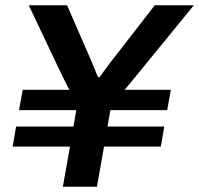

<svg xmlns="http://www.w3.org/2000/svg" viewBox="-20 -707 754 727"><path d="M218 0 245 -152H28L41 -228H258L269 -290H52L66 -367H243Q235 -380 222.5 -406.5Q210 -433 198 -457L89 -687H234L315 -501Q320 -490 326.5 -474.5Q333 -459 339.5 -443Q346 -427 351 -415H357Q366 -427 377.5 -443Q389 -459 401 -474.5Q413 -490 421 -500L566 -687H714L522 -452Q501 -427 481 -402Q461 -377 452 -367H627L613 -290H398L387 -228H602L589 -152H374L347 0Z"/></svg>

Font: Archivo SemiExpanded SemiBold
Style: Italic
Weight: 600
Width: 6
Italic angle: -10°
Designer: Hector Gatti
Foundry: Omnibus-Type
Version: Version 2.001